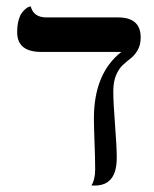

<svg xmlns="http://www.w3.org/2000/svg" viewBox="-20 -574 478 595"><path d="M331.1 -291C331.1 -310.9 334 -327.6 339.8 -341.3C345.7 -355 352.8 -365.6 361.1 -373C369.4 -380.5 377.7 -387.5 386 -394C394.3 -400.6 401.4 -409.1 407.2 -419.7C413.1 -430.3 416 -443 416 -458C416 -499.3 392.7 -520 346.2 -520H124C97.3 -520 81.1 -531.4 75.2 -554.2L70.8 -553.2C67.9 -552.6 64.4 -550.6 60.3 -547.4C56.2 -544.1 52.2 -539.9 48.1 -534.7C44 -529.5 40.5 -521.6 37.6 -511C34.7 -500.4 33.2 -488.1 33.2 -474.1C33.2 -433.4 58.1 -413.1 107.9 -413.1H356C299.3 -368.5 271 -299.8 271 -207C271 -192.4 271.6 -167.9 272.9 -133.5C274.3 -99.2 274.9 -71 274.9 -48.8C274.9 -28 271 -11.4 263.2 1H273.9C319.2 1 341.8 -27.7 341.8 -85C341.8 -108.4 340 -142.9 336.4 -188.5C332.8 -234 331.1 -268.2 331.1 -291Z"/></svg>

Font: Linux Biolinum G
Style: Bold
Weight: 700
Designer: Philipp H. Poll
Foundry: Philipp H. Poll
Version: Version 1.1.0